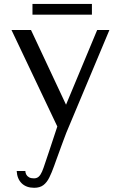

<svg xmlns="http://www.w3.org/2000/svg" viewBox="-20 -647 598 949"><path d="M148.8 281.2Q110.2 281.2 87.4 259.2Q64.7 237.2 62.5 198.2H105.2Q105.5 207.3 109.8 215.7Q114.2 224.1 123.5 229.3Q132.9 234.6 147.6 234.6Q161.8 234.6 171.1 226.4Q180.4 218.2 187.7 201.4Q194.9 184.7 203 159.3Q211 134 222.9 100.2L272.4 -49.3L279.7 12.8L36.8 -498.7L133.2 -498.8L323.9 -92.1H290.8L460.3 -498.7H520.8L308 8.6Q301.7 25.1 295.5 41.7Q289.3 58.2 283.2 74.8Q277.2 91.4 271.2 107.9Q265.2 124.4 259.2 140.6Q253.2 156.9 247.7 172.7Q235.8 206 223.8 230.3Q211.8 254.7 194.5 267.9Q177.2 281.2 148.8 281.2ZM140.5 -574.6V-627.4H434.3V-574.6Z"/></svg>

Font: Russolo 10pt ExtraLight
Style: Regular
Weight: 200
Designer: Micah Stupak-Hahn
Version: Version 1.000